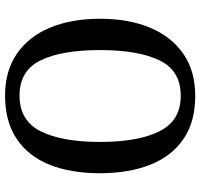

<svg xmlns="http://www.w3.org/2000/svg" viewBox="-36 -728 775 742"><g transform="rotate(-90 351.0 -357.5)"><path d="M351 10Q250 10 183.5 -36Q117 -82 84.5 -165Q52 -248 52 -359Q52 -470 84.5 -552Q117 -634 184 -679.5Q251 -725 352 -725Q447 -725 513.5 -679.5Q580 -634 614.5 -551.5Q649 -469 649 -358Q649 -247 614.5 -164.5Q580 -82 513.5 -36Q447 10 351 10ZM351 -46Q449 -46 488.5 -128.5Q528 -211 528 -358Q528 -505 488.5 -587Q449 -669 352 -669Q255 -669 214 -587Q173 -505 173 -358Q173 -211 214 -128.5Q255 -46 351 -46Z"/></g></svg>

Font: Noto Serif Tamil SemiCondensed Medium
Style: Italic
Weight: 500
Width: 4
Italic angle: -12°
Designer: Indian Type Foundry, Tom Grace, and the Monotype Design Team
Foundry: Monotype Imaging Inc.
Version: Version 2.003; ttfautohint (v1.8.4.7-5d5b)